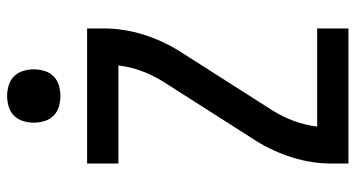

<svg xmlns="http://www.w3.org/2000/svg" viewBox="-250 -750 1000 540"><g transform="rotate(-90 250.0 -480.0)"><path d="M60 0V-46Q60 -103 77 -157.5Q94 -212 124 -260L291 -522Q309 -551 320.5 -582.5Q332 -614 336 -647H60V-735H440V-689Q440 -632 423 -577.5Q406 -523 376 -475L209 -213Q191 -184 179.5 -152.5Q168 -121 164 -88H440V0ZM250 -810Q235 -810 220 -814.5Q205 -819 194.5 -829.5Q184 -840 179.5 -855Q175 -870 175 -885Q175 -900 179.5 -915Q184 -930 194.5 -940.5Q205 -951 220 -955.5Q235 -960 250 -960Q265 -960 280 -955.5Q295 -951 305.5 -940.5Q316 -930 320.5 -915Q325 -900 325 -885Q325 -870 320.5 -855Q316 -840 305.5 -829.5Q295 -819 280 -814.5Q265 -810 250 -810Z"/></g></svg>

Font: Iosevka Curly Semibold
Style: Regular
Weight: 600
Monospace: yes
Designer: Belleve Invis
Foundry: Belleve Invis
Version: Version 22.1.2; ttfautohint (v1.8.4)